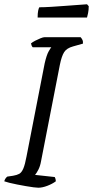

<svg xmlns="http://www.w3.org/2000/svg" viewBox="-28 -878 435 898"><path d="M151 0Q144 0 128.5 -2Q113 -4 93 -7.5Q73 -11 52.5 -15Q32 -19 16 -23Q0 -27 -8 -30Q-6 -38 -2 -43.5Q2 -49 6 -52L33 -56Q51 -59 62 -65Q73 -71 81 -89.5Q89 -108 96 -146L181 -582Q190 -621 199.5 -637.5Q209 -654 212 -657H125Q122 -660 120 -664.5Q118 -669 117 -675Q124 -681 136.5 -687.5Q149 -694 161.5 -699Q174 -704 180 -704H349Q353 -700 357 -692.5Q361 -685 360 -674L314 -661Q284 -653 272 -634Q260 -615 252 -575L164 -124Q160 -101 151.5 -84.5Q143 -68 136 -60L228 -50Q229 -49 231 -43Q233 -37 233 -30Q217 -18 193.5 -9Q170 0 151 0ZM148 -796Q148 -816 150.5 -828Q153 -840 156 -844Q179 -844 211 -846Q243 -848 276.5 -850.5Q310 -853 337.5 -855Q365 -857 379 -858L387 -849Q387 -832 384 -817Q381 -802 379 -796Z"/></svg>

Font: Texturina Medium 12pt ExtraLight
Style: Italic
Weight: 250
Italic angle: -11°
Version: Version 1.002